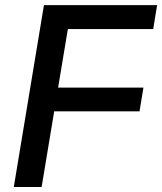

<svg xmlns="http://www.w3.org/2000/svg" viewBox="-20 -748 648 768"><path d="M35.2 0 155.8 -727.5H608.4L592.8 -631.8H251.5L212.4 -397.5H553.7L538.1 -302.7H196.8L146.5 0Z"/></svg>

Font: Inter Medium
Style: Italic
Weight: 500
Italic angle: -9.3988°
Designer: Rasmus Andersson
Foundry: rsms
Version: Version 4.001;git-66647c0bb